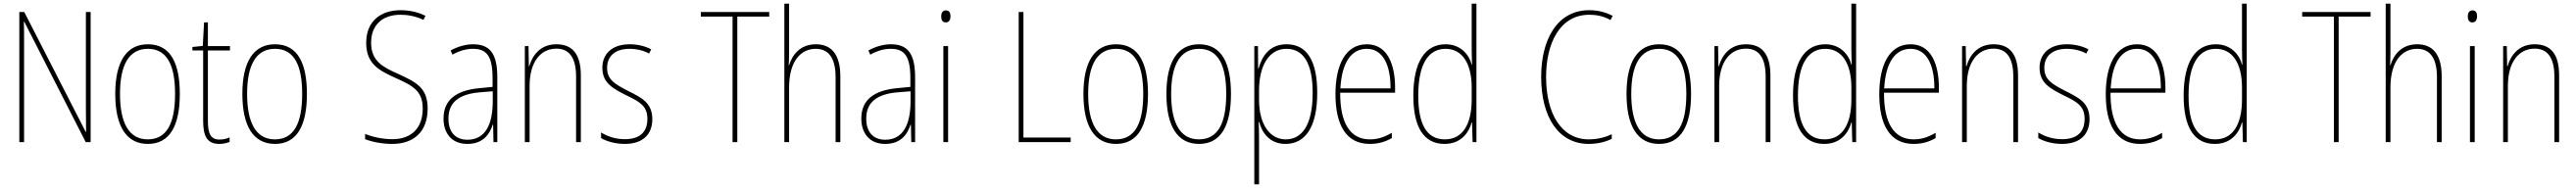

<svg xmlns="http://www.w3.org/2000/svg" viewBox="-20 -780 14127 1032"><path d="M477 0V-714H451V-190C451 -156 452 -103 452 -56H450L113 -714H86V0H112V-534C112 -589 112 -625 111 -661H113L450 0Z M966 -264C966 -428 918 -537 791 -537C673 -537 612 -440 612 -265C612 -88 672 10 791 10C909 10 966 -87 966 -264ZM638 -265C638 -423 687 -512 791 -512C901 -512 940 -413 940 -265C940 -102 894 -15 790 -15C686 -15 638 -107 638 -265Z M1184 -14C1133 -14 1120 -49 1120 -119V-503H1241V-527H1120V-657H1099L1092 -528L1035 -522V-503H1094V-120C1094 -37 1112 10 1183 10C1207 10 1223 5 1239 -1V-26C1225 -19 1205 -14 1184 -14Z M1663 -264C1663 -428 1615 -537 1488 -537C1370 -537 1309 -440 1309 -265C1309 -88 1369 10 1488 10C1606 10 1663 -87 1663 -264ZM1335 -265C1335 -423 1384 -512 1488 -512C1598 -512 1637 -413 1637 -265C1637 -102 1591 -15 1487 -15C1383 -15 1335 -107 1335 -265Z M2325 -184C2325 -299 2262 -329 2160 -376C2081 -411 2015 -444 2015 -545C2015 -644 2078 -699 2176 -699C2211 -699 2256 -693 2302 -671L2313 -693C2277 -712 2227 -724 2177 -724C2067 -724 1988 -663 1988 -545C1988 -429 2059 -393 2147 -353C2246 -309 2298 -280 2298 -184C2298 -77 2236 -16 2132 -16C2078 -16 2023 -28 1982 -45V-16C2024 0 2077 10 2131 10C2249 10 2325 -57 2325 -184Z M2574 -537C2533 -537 2489 -524 2451 -503L2461 -480C2504 -504 2541 -512 2574 -512C2649 -512 2681 -471 2681 -351V-303L2608 -296C2484 -284 2412 -234 2412 -129C2412 -53 2453 10 2543 10C2629 10 2665 -43 2682 -96H2684L2686 0H2707V-356C2707 -486 2666 -537 2574 -537ZM2608 -273 2682 -279V-220C2681 -98 2642 -13 2543 -13C2477 -13 2439 -55 2439 -129C2439 -219 2498 -263 2608 -273Z M3031 -537C2942 -537 2899 -475 2882 -416H2880L2878 -527H2858V0H2884V-308C2884 -445 2948 -513 3031 -513C3098 -513 3139 -468 3139 -359V0H3165V-366C3165 -485 3117 -537 3031 -537Z M3557 -126C3557 -218 3495 -245 3422 -282C3353 -318 3309 -342 3309 -407C3309 -476 3358 -512 3432 -512C3471 -512 3512 -502 3539 -486L3551 -509C3520 -526 3478 -537 3433 -537C3334 -537 3283 -482 3283 -408C3283 -324 3341 -294 3416 -256C3484 -223 3530 -200 3530 -128C3530 -57 3491 -16 3406 -16C3358 -16 3312 -30 3276 -53V-22C3303 -6 3350 10 3406 10C3507 10 3557 -44 3557 -126Z M4023 0V-689H4198V-714H3823V-689H3997V0Z M4307 -493V-760H4281V0H4307V-299C4307 -447 4373 -512 4453 -512C4518 -512 4562 -469 4562 -356V0H4588V-360C4588 -480 4540 -537 4454 -537C4366 -537 4324 -477 4307 -422H4305C4306 -446 4307 -463 4307 -493Z M4865 -537C4824 -537 4780 -524 4742 -503L4752 -480C4795 -504 4832 -512 4865 -512C4940 -512 4972 -471 4972 -351V-303L4899 -296C4775 -284 4703 -234 4703 -129C4703 -53 4744 10 4834 10C4920 10 4956 -43 4973 -96H4975L4977 0H4998V-356C4998 -486 4957 -537 4865 -537ZM4899 -273 4973 -279V-220C4972 -98 4933 -13 4834 -13C4768 -13 4730 -55 4730 -129C4730 -219 4789 -263 4899 -273Z M5167 -723C5147 -723 5141 -706 5141 -690C5141 -672 5148 -657 5166 -657C5184 -657 5192 -671 5192 -691C5192 -707 5187 -723 5167 -723ZM5179 -527H5153V0H5179Z M5566 0H5851V-25H5592V-714H5566Z M6275 -264C6275 -428 6227 -537 6100 -537C5982 -537 5921 -440 5921 -265C5921 -88 5981 10 6100 10C6218 10 6275 -87 6275 -264ZM5947 -265C5947 -423 5996 -512 6100 -512C6210 -512 6249 -413 6249 -265C6249 -102 6203 -15 6099 -15C5995 -15 5947 -107 5947 -265Z M6730 -264C6730 -428 6682 -537 6555 -537C6437 -537 6376 -440 6376 -265C6376 -88 6436 10 6555 10C6673 10 6730 -87 6730 -264ZM6402 -265C6402 -423 6451 -512 6555 -512C6665 -512 6704 -413 6704 -265C6704 -102 6658 -15 6554 -15C6450 -15 6402 -107 6402 -265Z M7035 -537C6942 -537 6900 -472 6881 -403H6879L6878 -527H6858V232H6884V-21C6884 -56 6883 -88 6882 -110H6885C6900 -51 6943 10 7029 10C7136 10 7203 -80 7203 -270C7203 -449 7145 -537 7035 -537ZM7034 -512C7131 -512 7178 -427 7178 -270C7178 -86 7115 -15 7030 -15C6944 -15 6884 -96 6884 -232V-284C6884 -418 6938 -512 7034 -512Z M7475 -537C7358 -537 7303 -423 7303 -263C7303 -97 7360 10 7491 10C7539 10 7577 -2 7612 -22V-51C7569 -26 7534 -15 7491 -15C7383 -15 7328 -106 7329 -271H7630V-298C7630 -424 7589 -537 7475 -537ZM7475 -512C7566 -512 7606 -417 7605 -295H7330C7338 -440 7392 -512 7475 -512Z M7901 10C7990 10 8034 -50 8050 -108H8052L8055 0H8076V-760H8050V-511C8050 -483 8051 -456 8052 -425H8050C8036 -481 7988 -537 7907 -537C7794 -537 7730 -439 7730 -255C7730 -82 7787 10 7901 10ZM7903 -15C7801 -15 7757 -101 7757 -255C7757 -425 7810 -512 7907 -512C7999 -512 8050 -430 8050 -300V-234C8050 -100 8002 -15 7903 -15Z M8695 -699C8730 -699 8771 -693 8811 -670L8823 -693C8782 -714 8741 -724 8695 -724C8513 -724 8431 -554 8431 -359C8431 -133 8529 10 8692 10C8742 10 8787 -2 8818 -18V-43C8790 -30 8747 -15 8692 -15C8543 -15 8458 -154 8458 -358C8458 -537 8530 -699 8695 -699Z M9253 -264C9253 -428 9205 -537 9078 -537C8960 -537 8899 -440 8899 -265C8899 -88 8959 10 9078 10C9196 10 9253 -87 9253 -264ZM8925 -265C8925 -423 8974 -512 9078 -512C9188 -512 9227 -413 9227 -265C9227 -102 9181 -15 9077 -15C8973 -15 8925 -107 8925 -265Z M9554 -537C9465 -537 9422 -475 9405 -416H9403L9401 -527H9381V0H9407V-308C9407 -445 9471 -513 9554 -513C9621 -513 9662 -468 9662 -359V0H9688V-366C9688 -485 9640 -537 9554 -537Z M9983 10C10072 10 10116 -50 10132 -108H10134L10137 0H10158V-760H10132V-511C10132 -483 10133 -456 10134 -425H10132C10118 -481 10070 -537 9989 -537C9876 -537 9812 -439 9812 -255C9812 -82 9869 10 9983 10ZM9985 -15C9883 -15 9839 -101 9839 -255C9839 -425 9892 -512 9989 -512C10081 -512 10132 -430 10132 -300V-234C10132 -100 10084 -15 9985 -15Z M10457 -537C10340 -537 10285 -423 10285 -263C10285 -97 10342 10 10473 10C10521 10 10559 -2 10594 -22V-51C10551 -26 10516 -15 10473 -15C10365 -15 10310 -106 10311 -271H10612V-298C10612 -424 10571 -537 10457 -537ZM10457 -512C10548 -512 10588 -417 10587 -295H10312C10320 -440 10374 -512 10457 -512Z M10912 -537C10823 -537 10780 -475 10763 -416H10761L10759 -527H10739V0H10765V-308C10765 -445 10829 -513 10912 -513C10979 -513 11020 -468 11020 -359V0H11046V-366C11046 -485 10998 -537 10912 -537Z M11438 -126C11438 -218 11376 -245 11303 -282C11234 -318 11190 -342 11190 -407C11190 -476 11239 -512 11313 -512C11352 -512 11393 -502 11420 -486L11432 -509C11401 -526 11359 -537 11314 -537C11215 -537 11164 -482 11164 -408C11164 -324 11222 -294 11297 -256C11365 -223 11411 -200 11411 -128C11411 -57 11372 -16 11287 -16C11239 -16 11193 -30 11157 -53V-22C11184 -6 11231 10 11287 10C11388 10 11438 -44 11438 -126Z M11699 -537C11582 -537 11527 -423 11527 -263C11527 -97 11584 10 11715 10C11763 10 11801 -2 11836 -22V-51C11793 -26 11758 -15 11715 -15C11607 -15 11552 -106 11553 -271H11854V-298C11854 -424 11813 -537 11699 -537ZM11699 -512C11790 -512 11830 -417 11829 -295H11554C11562 -440 11616 -512 11699 -512Z M12125 10C12214 10 12258 -50 12274 -108H12276L12279 0H12300V-760H12274V-511C12274 -483 12275 -456 12276 -425H12274C12260 -481 12212 -537 12131 -537C12018 -537 11954 -439 11954 -255C11954 -82 12011 10 12125 10ZM12127 -15C12025 -15 11981 -101 11981 -255C11981 -425 12034 -512 12131 -512C12223 -512 12274 -430 12274 -300V-234C12274 -100 12226 -15 12127 -15Z M12804 0V-689H12979V-714H12604V-689H12778V0Z M13088 -493V-760H13062V0H13088V-299C13088 -447 13154 -512 13234 -512C13299 -512 13343 -469 13343 -356V0H13369V-360C13369 -480 13321 -537 13235 -537C13147 -537 13105 -477 13088 -422H13086C13087 -446 13088 -463 13088 -493Z M13538 -723C13518 -723 13512 -706 13512 -690C13512 -672 13519 -657 13537 -657C13555 -657 13563 -671 13563 -691C13563 -707 13558 -723 13538 -723ZM13550 -527H13524V0H13550Z M13879 -537C13790 -537 13747 -475 13730 -416H13728L13726 -527H13706V0H13732V-308C13732 -445 13796 -513 13879 -513C13946 -513 13987 -468 13987 -359V0H14013V-366C14013 -485 13965 -537 13879 -537Z"/></svg>

Font: Noto Sans Thai Looped Condensed Thin
Style: Regular
Weight: 100
Width: 3
Designer: Sasikarn Vongin, Ben Mitchell
Foundry: The Fontpad Ltd
Version: Version 1.001